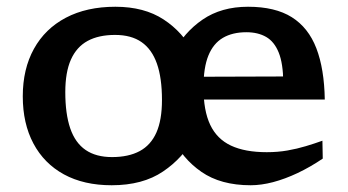

<svg xmlns="http://www.w3.org/2000/svg" viewBox="-20 -538 1030 569"><path d="M312 -72.5Q361 -72.5 394 -90.2Q427 -108 443.5 -145.2Q460 -182.5 460 -241.5Q460 -307 445 -349.5Q430 -392 399.5 -413.2Q369 -434.5 321 -434.5Q272.5 -434.5 239.8 -416.8Q207 -399 190.2 -361.5Q173.5 -324 173.5 -265Q173.5 -200.5 188.2 -157.5Q203 -114.5 233.8 -93.5Q264.5 -72.5 312 -72.5ZM556 -132.5Q523.5 -70.5 463.2 -29.8Q403 11 311 11Q228.5 11 169.5 -21.2Q110.5 -53.5 79 -112.8Q47.5 -172 47.5 -252.5Q47.5 -333.5 80.5 -393.2Q113.5 -453 175.2 -485.5Q237 -518 322 -518Q407.5 -518 465 -480.2Q522.5 -442.5 554 -381H494Q525 -442 580.5 -480Q636 -518 715 -518Q795.5 -518 844.8 -487Q894 -456 917.5 -395Q941 -334 942.5 -243H559.5L557.5 -310.5L861 -311.5L819.5 -294.5Q819 -350 806 -382.2Q793 -414.5 768.8 -428.5Q744.5 -442.5 710 -442.5Q669 -442.5 640.5 -425.8Q612 -409 597.5 -373.2Q583 -337.5 583 -278.5Q583 -210 603 -168Q623 -126 664.5 -106.5Q706 -87 770.5 -87Q803 -87 831.8 -92Q860.5 -97 886.2 -104.8Q912 -112.5 935.5 -121L936.5 -68Q899.5 -43 862 -25.2Q824.5 -7.5 789.2 1.8Q754 11 723 11Q634 11 576.8 -28.8Q519.5 -68.5 490 -132.5Z"/></svg>

Font: Newsreader 7pt Medium
Style: Regular
Weight: 500
Designer: Hugues Gentile
Foundry: Production Type
Version: Version 1.003